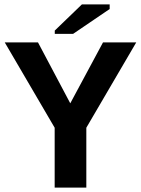

<svg xmlns="http://www.w3.org/2000/svg" viewBox="-20 -851 640 871"><path d="M371.6 -271.5V0H228V-271.5L1.5 -658.7H152.3L298.8 -382.3L447.3 -658.7H598.1ZM228.5 -697.3V-712.4L351.6 -831.1H477.5V-810.1L311.5 -697.3Z"/></svg>

Font: Liberation Mono
Style: Bold
Weight: 700
Monospace: yes
Designer: Steve Matteson
Foundry: Ascender Corporation
Version: Version 2.1.5